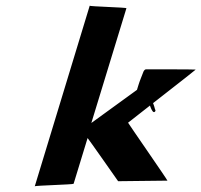

<svg xmlns="http://www.w3.org/2000/svg" viewBox="-20 -798 709 676"><path d="M467.6 -499 464.8 -490 461.8 -480C460.8 -477 460.9 -474 460.3 -472L458.2 -465C452.7 -447 455.7 -434 450.5 -417C449.3 -413 450 -409 449.1 -406C448.2 -403 447.7 -398 450.4 -397C456.5 -394 457.5 -404 458.1 -406C459.3 -410 458.6 -414 459.8 -418C461.3 -423 462.2 -429 462.4 -433C470 -435 473.8 -441 481 -445C487.3 -449 490.2 -452 495.7 -457C496.2 -452 498.3 -449 501 -445C504.5 -440 514.4 -397 524.5 -404C529.7 -408 526.7 -411 525.6 -414C522.5 -427 517.1 -442 509.2 -452C507.8 -454 506.4 -456 506 -458C504.9 -461 507.2 -465 503.5 -466C510 -471 517.4 -479 524 -484C530.8 -490 558.5 -502 560.5 -512C562.9 -523 549.2 -511 546.6 -509C536.9 -500 524.3 -495 514.6 -486C501.5 -476 491.9 -461 478.2 -452C472.3 -449 469.7 -444 464.1 -442H463.1C464.3 -449 464.4 -456 467.2 -465L469.3 -472C469.9 -474 470.1 -478 471.1 -481L473.8 -490L301.6 -365L425.1 -769C426 -772 294.9 -775 295.9 -778L102.4 -142C103.3 -145 238.2 -148 239.2 -151L288.4 -312C288.7 -313 395.9 -160 395.9 -160L569.5 -162C570.8 -163 430.6 -365 430.9 -366C431.2 -367 669.8 -552 669.1 -553C668.4 -554 494.4 -554 493.4 -554C489.1 -553 485.5 -548 484 -543C478.4 -528 472.1 -514 467.6 -499Z"/></svg>

Font: Hussar Wojna
Style: 3Obl
Weight: 400
Designer: Robert Jablonski
Foundry: Cannot Into Space Fonts
Version: Version 1.01